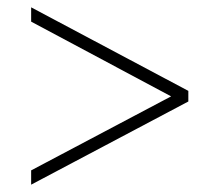

<svg xmlns="http://www.w3.org/2000/svg" viewBox="-20 -620 599 524"><path d="M65 -116V-155L447 -357L65 -561V-600L494 -372V-343Z"/></svg>

Font: Noto Serif Hentaigana ExtraLight
Style: Regular
Weight: 200
Designer: Kazuhiro Yamada
Foundry: nipponia
Version: Version 1.000